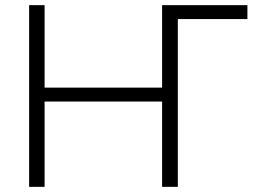

<svg xmlns="http://www.w3.org/2000/svg" viewBox="-20 -725 994 745"><path d="M93 0H153V-331H609V0H670V-651H940V-705H609V-385H153V-705H93Z"/></svg>

Font: Poppy and Pepper Light
Style: Regular
Weight: 300
Designer: Thy Ha
Foundry: Thy Ha
Version: Version 0.001;Glyphs 3.2 (3227)